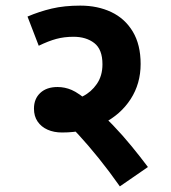

<svg xmlns="http://www.w3.org/2000/svg" viewBox="-20 -652 610 684"><path d="M214 -295Q245 -294 275 -309Q305 -324 325 -353Q345 -382 345 -423Q345 -476 316 -498.5Q287 -521 242 -521Q209 -521 181 -513.5Q153 -506 118 -489L78 -593Q120 -611 164.5 -621.5Q209 -632 266 -632Q328 -632 376.5 -609Q425 -586 453 -539.5Q481 -493 481 -424Q481 -354 445.5 -299Q410 -244 347 -212Q284 -180 201 -180Q172 -180 149.5 -190Q127 -200 114 -219Q101 -238 101 -265Q101 -300 123.5 -321Q146 -342 185 -342Q211 -342 235.5 -331.5Q260 -321 301 -286L310 -271Q347 -243 382 -206.5Q417 -170 448.5 -131.5Q480 -93 507 -57L407 12Q369 -42 331.5 -88.5Q294 -135 259 -173Q224 -211 191 -237Z"/></svg>

Font: Noto Sans Devanagari
Style: Regular
Weight: 400
Designer: Jelle Bosma - Monotype Design Team
Foundry: Monotype Imaging Inc.
Version: Version 2.003